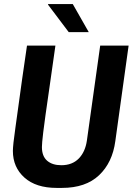

<svg xmlns="http://www.w3.org/2000/svg" viewBox="-20 -909 649 939"><path d="M257 10Q156 10 99.5 -40.5Q43 -91 43 -171Q43 -184 46 -212.5Q49 -241 55.5 -285.5Q62 -330 70 -390Q78 -450 88.5 -524Q99 -598 112 -686H251Q234 -565 222 -482Q210 -399 202.5 -346Q195 -293 191.5 -262.5Q188 -232 186.5 -216Q185 -200 185 -190Q185 -145 210.5 -123Q236 -101 280 -101Q333 -101 365 -133.5Q397 -166 405 -222L470 -686H609L544 -219Q530 -114 464.5 -52Q399 10 283 10ZM316 -752 215 -886V-889H336L414 -752Z"/></svg>

Font: Chivo Mono SemiBold
Style: Italic
Weight: 600
Italic angle: -8.05°
Monospace: yes
Version: Version 1.008